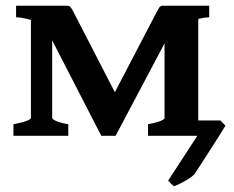

<svg xmlns="http://www.w3.org/2000/svg" viewBox="-20 -474 818 670"><path d="M496.6 0V-40.5Q523.9 -45.4 539.1 -51.5Q554.2 -57.6 554.2 -62.5V-417L671.9 -437.5V-47.9Q671.9 -43.5 682.9 -42Q693.8 -40.5 722.7 -40.5V0ZM710 -413.6Q696.3 -413.6 675.8 -408.9Q655.3 -404.3 634 -397Q612.8 -389.6 596.7 -381.1Q580.6 -372.6 576.2 -364.3L383.3 0H367.2L361.3 -114.7L522.5 -423.8Q533.7 -445.8 537.8 -450Q542 -454.1 548.3 -454.1H710ZM381.8 0H333.5L149.9 -356.9Q138.7 -378.9 117.2 -391.1Q95.7 -403.3 73.2 -408.4Q50.8 -413.6 36.1 -413.6V-454.1H214.8Q222.2 -454.1 226.6 -448.7Q231 -443.4 240.7 -423.8L399.9 -115.2ZM26.9 0V-40.5Q54.2 -45.4 71 -51.5Q87.9 -57.6 87.9 -62.5V-431.2L162.1 -439.9V-62.5Q162.1 -58.1 175.8 -51.8Q189.5 -45.4 218.3 -40.5V0ZM749 -53.7 766.6 -35.6Q763.7 -30.3 749.3 -7.3Q734.9 15.6 716.3 44.7Q697.8 73.7 681.4 98.9Q665 124 658.2 134.3Q646.5 146 623.3 158.9Q600.1 171.9 587.4 175.8Q582.5 172.4 576.4 166.5Q570.3 160.6 566.9 156.2L668.5 0L615.2 -53.7Z"/></svg>

Font: Gentium Book Plus
Style: Bold
Weight: 700
Designer: Victor Gaultney, Annie Olsen, Iska Routamaa, Becca Hirsbrunner
Foundry: SIL International
Version: Version 6.101